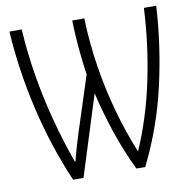

<svg xmlns="http://www.w3.org/2000/svg" viewBox="-80 -794 876 876"><g transform="rotate(-10 358.0 -356.0)"><path d="M189 2Q116 -167 73.5 -350.5Q31 -534 20 -714H77Q83 -608 101.5 -496.5Q120 -385 148.5 -278.5Q177 -172 211 -78H214Q220 -104 229.5 -136.5Q239 -169 249 -201L333 -460Q324 -521 318 -588Q312 -655 311 -714H367Q370 -603 387.5 -491Q405 -379 434.5 -273.5Q464 -168 502 -76H504Q567 -221 601 -385Q635 -549 643 -714H700Q690 -534 648.5 -350.5Q607 -167 523 2H482Q439 -87 407 -182.5Q375 -278 354 -369L237 2Z"/></g></svg>

Font: Noto Sans Condensed Light
Style: Regular
Weight: 300
Width: 3
Designer: Monotype Design Team
Foundry: Monotype Imaging Inc.
Version: Version 2.013; ttfautohint (v1.8.4.7-5d5b)